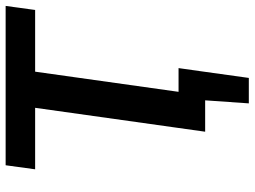

<svg xmlns="http://www.w3.org/2000/svg" viewBox="-128 -602 881 664"><g transform="rotate(-90 312.0 -269.5)"><path d="M190 0 202 -92H409L396 0ZM287 151 298 -7H397L375 151ZM411 -690 314 0H189L286 -690ZM624 -690 610 -588H59L73 -690Z"/></g></svg>

Font: Exo 2 SemiBold
Style: Italic
Weight: 600
Italic angle: -8°
Designer: Natanael Gama
Foundry: Natanael Gama
Version: Version 2.010